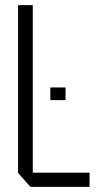

<svg xmlns="http://www.w3.org/2000/svg" viewBox="-20 -724 371 744"><path d="M98 0 50 -54V-55H327V0ZM50 -55V-704H107V-55ZM175 -336V-385H234V-336Z"/></svg>

Font: Foldit Light
Style: Regular
Weight: 300
Version: Version 1.003